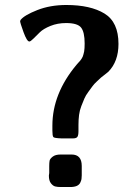

<svg xmlns="http://www.w3.org/2000/svg" viewBox="-20 -753 559 773"><path d="M61 -668 63 -672.9Q78.1 -691.9 130.1 -712.4Q182.1 -732.9 247.1 -732.9Q344.2 -732.9 400.6 -698.5Q457 -664.1 457 -576.2Q457 -505.4 416 -463.9L403.8 -454.1Q390.6 -444.3 386.7 -440.7Q382.8 -437 370.4 -425.5Q357.9 -414.1 352.1 -405.5Q346.2 -397 335.7 -383.1Q325.2 -369.1 319.6 -356Q314 -342.8 307.4 -325.9Q300.8 -309.1 298.3 -290Q295.9 -271 295.9 -250V-225.1Q295.9 -208 291.5 -201.9Q287.1 -195.8 273.9 -195.8H228Q198.2 -196.8 194.8 -201.2Q190.9 -206.1 190.9 -227.1V-247.1Q190.9 -376 288.1 -492.2Q290 -494.1 295.4 -500.5Q300.8 -506.8 302.5 -508.3Q304.2 -509.8 308.1 -515.9Q312 -522 313 -524.9Q314 -527.8 315.9 -533.9Q317.9 -540 318.8 -545.9Q319.8 -551.8 320.3 -559.8Q320.8 -567.9 320.8 -578.1Q320.8 -624 306.4 -642.1Q292 -660.2 246.1 -660.2Q211.9 -660.2 183.3 -648.7Q154.8 -637.2 140.4 -623Q126 -608.9 114.5 -597.4Q103 -585.9 98.1 -585.9Q88.4 -585.9 74.7 -623.5Q61 -661.1 61 -668ZM176.8 -45.9Q176.8 -47.9 177.5 -51Q178.2 -54.2 178.2 -56.2V-84Q178.2 -98.1 179.7 -106Q181.2 -113.8 192.1 -122.3Q203.1 -130.9 224.1 -130.9H268.1Q309.1 -130.9 309.1 -85V-46.9Q309.1 -38.1 308.1 -32Q307.1 -25.9 303 -17.3Q298.8 -8.8 288.8 -4.4Q278.8 0 262.2 0H225.1Q210.9 0 201.9 -2.4Q192.9 -4.9 184.8 -15.4Q176.8 -25.9 176.8 -45.9Z"/></svg>

Font: CMU Sans Serif
Style: Bold
Weight: 700
Version: Version 0.7.0